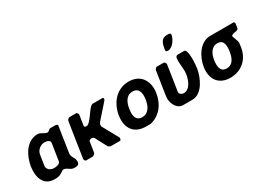

<svg xmlns="http://www.w3.org/2000/svg" viewBox="-29 -1472 2950 2177"><g transform="rotate(-30 1446.0 -383.5)"><path d="M554 -520H480C462 -520 449 -493 430 -493C391 -493 365 -534 320 -534C171 -534 92 -379 72 -253C52 -122 90 7 236 7C295 7 312 -3 366 -40H376C420 -40 440 7 493 7C521 7 552 7 558 -30C567 -88 514 -112 523 -167L575 -507C572 -509 558 -520 554 -520ZM341 -414C367 -414 416 -405 410 -367L376 -147C370 -110 312 -106 291 -106C248 -106 201 -137 209 -187L230 -320C239 -375 290 -414 341 -414Z M820 -347 842 -493C843 -497 826 -520 823 -520H731C716 -520 700 -498 698 -487L628 -33C626 -22 635 0 650 0H736C743 0 753 -8 758 -13C762 -17 770 -26 770 -27L792 -167C794 -181 818 -187 829 -187C844 -187 856 -180 862 -167L939 -20L945 -13C951 -9 968 0 970 0H1090C1105 0 1105 -9 1107 -20C1110 -38 1108 -35 1098 -53C1083 -80 1014 -206 999 -233C990 -248 989 -255 991 -270C993 -285 998 -292 1011 -307L1164 -480C1171 -488 1174 -492 1175 -501C1176 -508 1175 -520 1163 -520H1037C984 -520 908 -333 845 -333H842C839 -335 819 -343 820 -347Z M1225 -256C1201 -101 1273 7 1431 7H1491C1628 -27 1700 -138 1720 -264C1743 -413 1669 -534 1512 -534C1350 -534 1248 -404 1225 -256ZM1365 -260C1376 -333 1407 -414 1494 -414C1581 -414 1591 -335 1579 -260C1568 -188 1534 -106 1448 -106C1360 -106 1353 -185 1365 -260Z M1989 -106C1967 -106 1934 -126 1938 -153L1989 -487C1991 -497 1977 -520 1965 -520H1871C1866 -520 1847 -499 1846 -493L1797 -173C1785 -98 1831 7 1916 7H2036C2173 7 2245 -174 2261 -276C2266 -308 2286 -520 2231 -520H2145C2131 -520 2121 -505 2119 -493C2108 -423 2132 -352 2121 -279C2111 -214 2074 -106 1989 -106ZM2050 -645C2046 -620 2052 -613 2077 -613C2137 -613 2192 -697 2200 -750C2204 -779 2168 -774 2150 -774C2078 -774 2061 -714 2050 -645Z M2334 -253C2310 -101 2384 7 2538 7C2682 7 2790 -88 2812 -233C2813 -241 2819 -279 2819 -287C2819 -290 2818 -304 2817 -307L2789 -387C2789 -387 2788 -389 2788 -390C2793 -420 2858 -407 2882 -433C2884 -438 2887 -462 2888 -467C2890 -479 2902 -520 2876 -520H2576C2435 -520 2352 -368 2334 -253ZM2475 -260C2486 -329 2519 -407 2602 -407C2686 -407 2686 -323 2676 -257C2665 -187 2639 -106 2553 -106C2467 -106 2464 -189 2475 -260Z"/></g></svg>

Font: Asimov Print
Style: CIt
Weight: 500
Designer: Google
Version: Version 2.000980: 2014